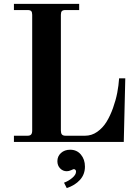

<svg xmlns="http://www.w3.org/2000/svg" viewBox="-20 -732 710 990"><path d="M51.8 0V-32.2H122.1Q135.3 -32.2 140.6 -38.6Q146 -44.9 146 -59.1V-655.8Q146 -669.4 140.9 -674.8Q135.7 -680.2 122.1 -680.2H51.8V-711.9H388.2V-680.2H317.9Q304.2 -680.2 299.1 -674.8Q293.9 -669.4 293.9 -655.8V-59.1Q293.9 -44.9 299.3 -38.6Q304.7 -32.2 317.9 -32.2H418.9Q452.6 -32.2 481.2 -52.2Q509.8 -72.3 529.1 -103.5Q548.3 -134.8 562.7 -175Q577.1 -215.3 584.5 -253.4Q591.8 -291.5 594.2 -328.1H626L618.2 0ZM341.8 40Q376 40 397 64.9Q418 89.8 418 127Q418 167.5 392.1 195.8Q366.2 224.1 324.2 237.8L310.1 210Q333 201.7 352.5 185.3Q372.1 168.9 372.1 152.8Q372.1 146.5 368.4 143.3Q364.7 140.1 360.8 140.1Q358.4 140.1 346.7 145.5Q335 150.9 324.2 150.9Q304.2 150.9 290 136.2Q275.9 121.6 275.9 99.1Q275.9 73.7 294.4 56.9Q313 40 341.8 40Z"/></svg>

Font: Flanker Steampunk
Style: Bold
Weight: 700
Designer: Alexey Kryukov, Leonardo Di Lena
Foundry: Alexey Kryukov, Leonardo Di Lena
Version: 1.210